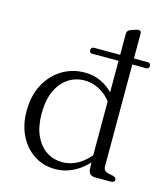

<svg xmlns="http://www.w3.org/2000/svg" viewBox="-111 -813 787 910"><g transform="rotate(15 283.0 -358.0)"><path d="M469.5 -715.5V-62.5Q469.5 -50.5 475.5 -43.8Q481.5 -37 492 -34.5L517 -29.5Q525 -27.5 529.2 -23.8Q533.5 -20 533.5 -14Q533.5 -7.5 528.8 -3.8Q524 0 515 0H440.5Q421.5 0 412.8 -8.5Q404 -17 403.5 -38L402 -85.5V-693.5Q402 -703.5 406.2 -709Q410.5 -714.5 417 -717L440 -725Q446 -727 449.8 -727.8Q453.5 -728.5 457.5 -728.5Q463 -728.5 466.2 -724.8Q469.5 -721 469.5 -715.5ZM421.5 -125.5 431 -100.5Q395 -47 346.5 -18Q298 11 243.5 11Q185 11 139.8 -18.8Q94.5 -48.5 68.5 -100.5Q42.5 -152.5 42.5 -220Q42.5 -296.5 72.5 -352Q102.5 -407.5 152.5 -437.5Q202.5 -467.5 263 -467.5Q321 -467.5 367.5 -436.5Q414 -405.5 439.5 -354L425 -326.5Q400 -376.5 359 -403.8Q318 -431 271 -431Q227.5 -431 191.8 -407.5Q156 -384 135.2 -338.5Q114.5 -293 114.5 -227Q114.5 -164.5 134.2 -120.5Q154 -76.5 188.5 -53Q223 -29.5 267.5 -29.5Q312.5 -29.5 352 -54.5Q391.5 -79.5 421.5 -125.5ZM259 -577Q259 -584 263 -588Q267 -592 273 -592H537.5Q544.5 -592 548.2 -588Q552 -584 552 -577Q552 -570.5 548 -566.5Q544 -562.5 537.5 -562.5H272.5Q259 -562.5 259 -577Z"/></g></svg>

Font: Fraunces 48pt Soft Wonky Light
Style: Regular
Weight: 300
Version: Version 1.000;[b76b70a41]